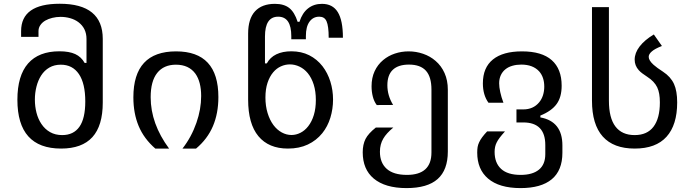

<svg xmlns="http://www.w3.org/2000/svg" viewBox="-20 -780 3652 1008"><path d="M519.5 -241.7V-575.7Q519.5 -760.3 293.5 -760.3Q90.8 -760.3 90.8 -616.7V-586.4H182.1V-616.7Q182.1 -633.8 191.7 -647.9Q201.2 -662.1 217.8 -671.9Q233.9 -681.2 254.9 -686.3Q275.9 -691.4 297.9 -691.4Q323.7 -691.4 348.1 -684.6Q372.6 -677.7 391.1 -664.1Q434.1 -631.8 434.1 -575.7V-449.7H424.3Q406.7 -481.4 375 -496.1Q343.3 -510.7 292 -510.7Q183.6 -510.7 127.4 -446.8Q71.3 -382.8 71.3 -256.3Q71.3 0 300.8 0Q410.6 0 465.1 -60.1Q519.5 -120.1 519.5 -241.7ZM197.3 -129.4Q180.2 -154.8 171.6 -188Q163.1 -221.2 163.1 -257.3Q163.1 -292 171.4 -325Q179.7 -357.9 195.8 -383.3Q212.9 -410.2 239 -425.3Q265.1 -440.4 299.3 -440.4Q360.8 -440.4 394.3 -391.1Q427.7 -341.8 427.7 -247.1Q427.7 -158.2 397 -114.5Q366.2 -70.8 306.6 -70.8Q270.5 -70.8 243.2 -86.2Q215.8 -101.6 197.3 -129.4Z M867.7 0Q771 -130.9 771 -269.5Q771 -354 805.4 -397.2Q839.8 -440.4 903.8 -440.4Q971.2 -440.4 1005.9 -393.1Q1036.1 -350.1 1036.1 -275.9Q1036.1 -206.5 1011.2 -135.3Q985.4 -61 938 0H1009.3Q1068.8 -49.8 1097.7 -117.2Q1126.5 -184.6 1126.5 -270.5Q1126.5 -510.3 904.3 -510.3Q680.2 -510.3 680.2 -269Q680.2 -184.6 708 -118.2Q735.8 -51.8 795.4 0Z M1671.9 -80.6Q1700.2 -115.7 1714.4 -161.9Q1728.5 -208 1728.5 -257.3Q1728.5 -306.6 1714.4 -351.8Q1700.2 -397 1673.3 -432.1Q1644.5 -469.2 1603.3 -490Q1562 -510.7 1509.3 -510.7Q1463.9 -510.7 1430.9 -494.9Q1397.9 -479 1380.9 -447.3H1371.1V-588.4Q1371.1 -692.4 1440.4 -692.4Q1509.3 -692.4 1509.3 -589.8V-573.7H1585.9V-590.8Q1585.9 -640.1 1605 -666.3Q1624 -692.4 1655.8 -692.4Q1669.4 -692.4 1679 -686.8Q1688.5 -681.2 1694.3 -668.5Q1705.6 -643.1 1705.6 -582H1780.3Q1780.3 -672.9 1753.4 -716.3Q1726.6 -759.8 1670.4 -759.8Q1627.4 -759.8 1597.2 -735.8Q1566.9 -711.9 1552.2 -665.5H1542.5Q1526.4 -715.8 1498.8 -737.8Q1471.2 -759.8 1423.3 -759.8Q1355 -759.8 1318.8 -720.5Q1282.7 -681.2 1282.7 -603.5V-257.3Q1282.7 -129.9 1336.7 -64.9Q1390.6 0 1491.7 0Q1550.8 0 1595.9 -21.2Q1641.1 -42.5 1671.9 -80.6ZM1598.1 -117.2Q1580.6 -94.7 1557.6 -83Q1534.7 -71.3 1510.3 -71.3Q1483.9 -71.3 1459.2 -84.7Q1434.6 -98.1 1415.5 -123.5Q1396 -149.9 1384.8 -186.8Q1373.5 -223.6 1373.5 -268.1Q1373.5 -312 1384.5 -345.2Q1395.5 -378.4 1414.6 -400.9Q1432.1 -421.4 1454.8 -431.6Q1477.5 -441.9 1502 -441.9Q1527.8 -441.9 1552.5 -430.2Q1577.1 -418.5 1595.7 -396Q1615.7 -371.6 1627 -335.9Q1638.2 -300.3 1638.2 -254.9Q1638.2 -210.9 1627.7 -176.3Q1617.2 -141.6 1598.1 -117.2Z M2331.1 15.6V-309.1Q2331.1 -357.9 2314 -396.2Q2296.9 -434.6 2266.6 -460.4Q2238.3 -484.9 2201.4 -497.6Q2164.6 -510.3 2125.5 -510.3Q2087.9 -510.3 2053.2 -498.8Q2018.6 -487.3 1991.7 -464.8Q1962.9 -440.9 1946.8 -406.2Q1930.7 -371.6 1930.7 -327.1Q1930.7 -298.8 1937.3 -272.9Q1943.8 -247.1 1958 -228.5L2043.9 -229Q2013.7 -278.3 2013.7 -332.5Q2013.7 -386.7 2042.5 -413.8Q2071.3 -440.9 2127 -440.9Q2187 -440.9 2216.1 -408.7Q2245.1 -376.5 2245.1 -309.6V20.5Q2245.1 138.2 2116.2 138.2Q2045.9 138.2 2010.3 106.4Q1974.6 74.7 1974.6 16.6Q1974.6 -22.5 1992.2 -52.2Q2008.3 -80.1 2044.9 -110.4H1953.1Q1913.6 -79.1 1898.9 -50.3Q1884.3 -21 1884.3 19.5Q1884.3 108.9 1941.9 157.2Q2002 207.5 2114.3 207.5Q2224.1 207.5 2277.6 159.9Q2331.1 112.3 2331.1 15.6Z M2932.6 22V-16.6Q2932.6 -142.6 2816.9 -163.6V-173.3Q2876 -197.3 2902.3 -233.9Q2928.7 -270 2928.7 -330.1Q2928.7 -418 2876.7 -464.1Q2824.7 -510.3 2720.2 -510.3Q2620.6 -510.3 2567.9 -467.8Q2515.1 -425.3 2515.1 -342.3Q2515.1 -281.2 2544.4 -240.7H2623Q2611.8 -270.5 2606.2 -296.9Q2600.6 -323.2 2600.6 -342.8Q2600.6 -366.7 2609.4 -385.5Q2618.2 -404.3 2633.8 -416.5Q2648.9 -428.7 2670.4 -434.8Q2691.9 -440.9 2716.8 -440.9Q2778.3 -440.9 2811 -404.8Q2837.4 -374.5 2837.4 -325.2Q2837.4 -301.3 2830.6 -279.8Q2823.7 -258.3 2810.1 -242.2Q2779.3 -205.6 2727.1 -205.6H2691.4V-137.2H2727.1Q2842.8 -137.2 2842.8 -18.6V29.3Q2842.8 83.5 2809.3 110.8Q2775.9 138.2 2713.4 138.2Q2645 138.2 2610.8 106.7Q2576.7 75.2 2576.7 17.6Q2576.7 -10.7 2587.4 -31.7Q2592.8 -43 2603 -56.6Q2613.3 -70.3 2631.3 -90.3H2537.6Q2506.3 -57.1 2495.6 -33.2Q2489.7 -21 2487.5 -8.3Q2485.4 4.4 2485.4 21Q2485.4 108.9 2542 157.2Q2600.6 207.5 2712.9 207.5Q2820.8 207.5 2876.7 161.1Q2932.6 114.7 2932.6 22Z M3535.2 -242.2Q3535.2 -302.2 3518.6 -338.9Q3501 -377.4 3460.4 -403.8Q3429.2 -423.8 3411.1 -439.9Q3385.7 -462.9 3385.7 -481.4Q3385.7 -496.1 3401.9 -509.8Q3417.5 -523.9 3455.1 -538.6L3412.6 -599.1Q3363.8 -569.8 3337.9 -535.9Q3312 -502 3312 -466.8Q3312 -435.5 3333.5 -411.6Q3341.8 -402.3 3352.1 -394.8Q3362.3 -387.2 3378.4 -376.5Q3415 -353 3430.2 -321.8Q3437.5 -306.2 3440.9 -286.9Q3444.3 -267.6 3444.3 -242.2Q3444.3 -159.2 3411.1 -115Q3377.9 -70.8 3312 -70.8Q3245.1 -70.8 3210.9 -116Q3176.8 -161.1 3176.8 -251.5V-742.7H3087.9V-251.5Q3087.9 -126.5 3144.5 -63.2Q3201.2 0 3312 0Q3423.3 0 3479.2 -62Q3535.2 -124 3535.2 -242.2Z"/></svg>

Font: Hack Dev
Style: Regular
Weight: 400
Designer: Christopher Simpkins
Foundry: Christopher Simpkins
Version: Version 2.0315